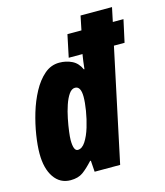

<svg xmlns="http://www.w3.org/2000/svg" viewBox="-114 -847 812 944"><g transform="rotate(-15 292.0 -375.0)"><path d="M128.9 9.8Q75.7 9.8 44.9 -34.9Q14.2 -79.6 14.2 -155.8Q14.2 -196.3 22.5 -249.5Q30.8 -302.7 47.1 -357.4Q63.5 -412.1 88.6 -458.7Q113.8 -505.4 147.2 -534.2Q180.7 -563 223.1 -563Q257.8 -563 287.1 -548.8Q316.4 -534.7 332 -500H335Q337.4 -521.5 339.6 -538.8Q341.8 -556.2 344.2 -569.8L345.2 -574.2H274.9L298.8 -688H370.1L384.8 -759.8H544.9L529.8 -688H584L559.1 -574.2H504.9L382.8 0H252.9L249 -57.1H245.1Q215.8 -24.9 191.7 -7.6Q167.5 9.8 128.9 9.8ZM201.2 -125Q223.1 -125 240.7 -152.1Q258.3 -179.2 270.5 -219.5Q282.7 -259.8 289.3 -300.8Q295.9 -341.8 295.9 -370.1Q295.9 -423.8 266.1 -423.8Q249 -423.8 235.1 -403.8Q221.2 -383.8 210.7 -352.5Q200.2 -321.3 193.4 -287.1Q186.5 -252.9 182.9 -224.1Q179.2 -195.3 179.2 -181.2Q179.2 -125 201.2 -125Z"/></g></svg>

Font: Open Sans Condensed ExtraBold
Style: Italic
Weight: 800
Width: 3
Italic angle: -12°
Designer: Monotype Design Team
Foundry: Monotype Imaging Inc.
Version: Version 3.003; ttfautohint (v1.8.4)